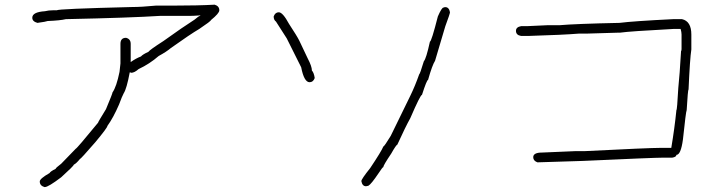

<svg xmlns="http://www.w3.org/2000/svg" viewBox="-20 -629 3040 804"><path d="M878.9 -609.4Q898.4 -603.5 898.4 -585.9Q898.4 -573.2 863.3 -544.9Q863.3 -540.5 814.5 -507.8Q776.9 -485.8 695.3 -427.7Q677.7 -412.6 644.5 -394.5Q606.4 -361.3 560.5 -339.8Q543 -324.2 529.3 -324.2Q525.4 -326.2 523.4 -326.2Q510.3 -256.8 498 -238.3Q491.2 -226.1 478.5 -191.4Q454.1 -135.3 429.7 -101.6Q429.7 -94.2 378.9 -33.2Q317.9 37.1 314.5 37.1Q298.8 56.2 289.1 60.5Q289.1 65.4 236.3 113.3Q182.1 154.3 168 154.3H166Q146.5 148.4 146.5 130.9Q146.5 119.1 187.5 95.7Q191.4 88.4 212.9 78.1Q212.9 74.2 236.3 56.6L296.9 -5.9Q301.3 -6.3 390.6 -115.2Q390.6 -118.2 423.8 -171.9Q451.2 -237.3 451.2 -242.2Q467.8 -265.6 480.5 -328.1L484.4 -363.3V-445.3Q484.4 -470.7 507.8 -470.7Q527.3 -465.8 527.3 -445.3V-369.1Q549.3 -384.8 570.3 -392.6Q577.1 -400.9 601.6 -412.1Q606.4 -419.9 664.1 -457Q747.1 -516.6 794.9 -546.9Q812.5 -562.5 818.4 -562.5V-564.5Q789.1 -562.5 775.4 -562.5H650.4Q530.3 -554.7 255.9 -548.8Q231.4 -543 179.7 -541Q172.9 -538.1 136.7 -533.2Q115.2 -539.1 115.2 -554.7Q115.2 -578.6 168 -582Q183.6 -585.9 201.2 -585.9H218.8Q218.8 -591.8 533.2 -599.6Q572.3 -599.6 632.8 -605.5H703.1Q808.1 -605.5 878.9 -609.4Z M1844.7 -599.1Q1860.4 -599.1 1864.3 -577.6Q1864.3 -571.8 1844.7 -519L1801.8 -374.5Q1790 -356.4 1772.5 -294.4Q1767.1 -294.4 1747.1 -231.9Q1740.2 -231.9 1698.2 -134.3Q1678.2 -98.6 1643.6 -22.9Q1639.2 -22.9 1618.2 14.2Q1585 63.5 1585 70.8Q1582 70.8 1565.4 96.2Q1534.2 142.6 1522.5 148.9L1512.7 150.9Q1497.1 150.9 1493.2 129.4Q1493.2 121.1 1530.3 74.7Q1577.6 3.9 1585 -15.1Q1589.8 -16.6 1616.2 -60.1L1698.2 -228Q1717.8 -268.1 1735.4 -317.9Q1738.3 -317.9 1754.9 -372.6Q1764.6 -382.8 1780.3 -454.6Q1786.6 -454.6 1813.5 -560.1Q1829.6 -597.2 1836.9 -597.2Q1840.3 -599.1 1844.7 -599.1ZM1147.5 -577.6Q1164.1 -577.6 1190.4 -528.8Q1224.1 -477.5 1233.4 -458.5L1268.6 -384.3Q1286.1 -351.1 1286.1 -333.5Q1294.4 -325.2 1297.9 -302.2Q1291.5 -284.7 1276.4 -284.7Q1253.4 -284.7 1241.2 -347.2L1180.7 -468.3L1135.7 -538.6Q1126 -545.4 1126 -560.1Q1132.3 -577.6 1147.5 -577.6Z M2798.8 -548.8H2835.9Q2875 -540 2875 -484.4V-421.9Q2869.1 -384.8 2863.3 -253.9Q2860.4 -253.9 2855.5 -168Q2852.1 -161.6 2839.8 -44.9Q2831.1 19.5 2812.5 19.5Q2812.5 28.3 2794.9 31.2H2755.9Q2718.3 31.2 2419.9 44.9Q2241.7 50.8 2230.5 50.8Q2212.9 44.4 2212.9 29.3Q2212.9 9.8 2250 9.8Q2256.3 9.8 2388.7 3.9H2427.7Q2697.8 -9.8 2746.1 -9.8H2791Q2804.7 -91.3 2812.5 -168Q2815.4 -168 2820.3 -259.8Q2826.2 -315.4 2832 -416Q2834 -416 2834 -423.8V-484.4Q2834 -494.1 2830.1 -507.8H2800.8Q2616.2 -498 2576.2 -492.2H2568.4Q2451.2 -488.3 2437.5 -488.3H2404.3Q2339.4 -482.9 2193.4 -478.5H2162.1Q2140.6 -481.9 2140.6 -500Q2140.6 -515.6 2162.1 -519.5H2187.5Q2265.1 -523.4 2271.5 -523.4H2322.3Q2389.2 -529.3 2574.2 -533.2Q2630.9 -540.5 2798.8 -548.8Z"/></svg>

Font: CEF Fonts CJK Mono
Style: Regular
Weight: 400
Designer: PartyBoss (派对大魔王)
Version: Release 2.25